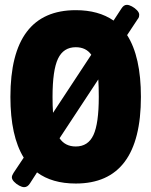

<svg xmlns="http://www.w3.org/2000/svg" viewBox="-20 -750 624 793"><path d="M80 23Q71 23 59 16.5Q47 10 38 0.5Q29 -9 29 -18Q29 -25 36 -36L78 -99Q23 -188 23 -350Q23 -708 293 -708Q387 -708 449 -665L481 -714Q486 -722 491.5 -726Q497 -730 504 -730Q513 -730 525 -723.5Q537 -717 546 -707.5Q555 -698 555 -689Q555 -685 554 -680.5Q553 -676 548 -670L505 -605Q562 -516 562 -350Q562 8 293 8Q195 8 133 -38L104 7Q94 23 80 23ZM197 -350Q197 -313 199 -284L357 -524Q335 -555 293 -555Q242 -555 219.5 -507.5Q197 -460 197 -350ZM293 -145Q344 -145 366 -192.5Q388 -240 388 -350Q388 -391 386 -422L226 -179Q249 -145 293 -145Z"/></svg>

Font: Asap Condensed ExtraBold
Style: Regular
Weight: 800
Width: 3
Designer: Pablo Cosgaya
Foundry: Omnibus-Type
Version: Version 3.001; ttfautohint (v1.8.4.7-5d5b)